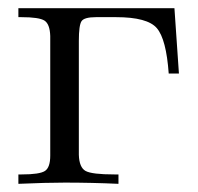

<svg xmlns="http://www.w3.org/2000/svg" viewBox="-20 -450 484 470"><path d="M25 0V-23H33Q77 -23 90 -31.5Q103 -40 103 -69V-362Q102 -391 89 -399.5Q76 -408 32 -408H25V-430H407L418 -270H393Q387 -354 364 -381Q341 -408 264 -408H215Q186 -408 179.5 -398Q173 -388 173 -350V-71Q174 -40 189.5 -31.5Q205 -23 260 -23H270V0Q204 -3 139 -3Q93 -3 25 0Z"/></svg>

Font: CMU Serif
Style: Roman
Weight: 500
Version: Version 0.7.0